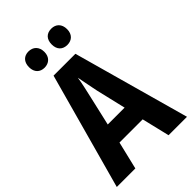

<svg xmlns="http://www.w3.org/2000/svg" viewBox="-268 -1014 1112 1112"><g transform="rotate(-45 287.5 -458.5)"><path d="M131 -850C131 -807 157 -784 193 -784C230 -784 257 -808 257 -850C257 -893 230 -917 193 -917C157 -917 131 -894 131 -850ZM317 -850C317 -807 342 -784 380 -784C417 -784 443 -808 443 -850C443 -893 417 -917 380 -917C342 -917 317 -894 317 -850ZM424 0H575L376 -715H197L0 0H152L193 -171H383ZM314 -475 357 -293H219L261 -476C270 -515 283 -571 288 -607C294 -570 306 -518 314 -475Z"/></g></svg>

Font: Noto Sans Arabic UI Cn
Style: Bold
Weight: 700
Width: 3
Designer: Monotype Design Team, Nadine Chahine and Nizar Qandah
Foundry: Monotype Imaging Inc.
Version: Version 2.010